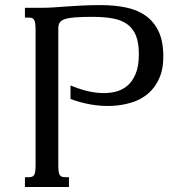

<svg xmlns="http://www.w3.org/2000/svg" viewBox="-20 -747 718 767"><path d="M261.7 -405.8Q287.1 -394.5 317.4 -386.2Q347.7 -377.9 377.9 -375.7Q408.2 -373.5 436.5 -379.4Q464.8 -385.3 486.6 -402.6Q508.3 -419.9 521.5 -451.2Q534.7 -482.4 534.7 -530.3Q534.7 -575.7 523.2 -604.5Q511.7 -633.3 488.5 -650.1Q465.3 -667 430.9 -673.3Q396.5 -679.7 351.1 -679.7Q308.1 -679.7 281.2 -677.7Q254.4 -675.8 239.3 -670.7Q224.1 -665.5 218.5 -656.7Q212.9 -647.9 212.9 -634.3V-91.3Q212.9 -75.7 213.9 -65.4Q214.8 -55.2 217.8 -49.3Q220.7 -43.5 226.3 -41.3Q231.9 -39.1 240.7 -39.1H255.4V0H79.6V-39.1H94.2Q103 -39.1 108.6 -41.3Q114.3 -43.5 117.2 -49.3Q120.1 -55.2 121.1 -65.4Q122.1 -75.7 122.1 -91.3V-624.5Q122.1 -639.2 121.1 -649.2Q120.1 -659.2 117.4 -665.3Q114.7 -671.4 109.6 -674.1Q104.5 -676.8 96.2 -676.8H79.6V-715.8H143.1Q169.9 -715.8 194.8 -717.5Q219.7 -719.2 247.3 -721.2Q274.9 -723.1 307.9 -724.9Q340.8 -726.6 383.3 -726.6Q436 -726.6 481.2 -717.5Q526.4 -708.5 559.3 -686Q592.3 -663.6 611.6 -625.7Q630.9 -587.9 632.3 -530.3Q633.8 -475.1 617.2 -436.5Q600.6 -397.9 572 -373.5Q543.5 -349.1 505.4 -337.4Q467.3 -325.7 425.8 -324Q384.3 -322.3 341.8 -329.8Q299.3 -337.4 261.7 -351.6Z"/></svg>

Font: Arian AMU Serif
Style: Regular
Weight: 400
Designer: Ruben Hakobyan (Tarumian)
Foundry: Ruben Hakobyan (Tarumian)
Version: Version 1.002